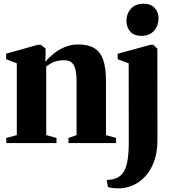

<svg xmlns="http://www.w3.org/2000/svg" viewBox="-20 -766 930 1028"><path d="M70 -42.5V-427L13 -449V-478.5L181.5 -526H199L224 -506V-468.5L222.5 -435Q241.5 -458 268 -479.2Q294.5 -500.5 327.8 -514.2Q361 -528 399.5 -528Q451.5 -528 484.2 -508.5Q517 -489 532.2 -446.2Q547.5 -403.5 547.5 -333V-42.5L601.5 -27.5V0H346.5V-27.5L390 -42.5V-332Q390 -369.5 384 -394Q378 -418.5 363.8 -431Q349.5 -443.5 324.5 -443.5Q300.5 -443.5 282.8 -438.8Q265 -434 251.8 -426.2Q238.5 -418.5 227.5 -410.5V-42.5L282.5 -27.5V0H13.5V-27.5ZM617.5 242.5Q603.5 242.5 591.8 241.5Q580 240.5 571 238.8Q562 237 558 236L551.5 197.5Q562 197.5 578 195Q594 192.5 609 185Q631 173.5 644.2 150.5Q657.5 127.5 663.5 88.8Q669.5 50 669.5 -8.5L669 -427L610 -449V-478L784.5 -526H800.5L822.5 -505.5L823 -17.5Q823 48 805.5 97Q788 146 758 178.2Q728 210.5 691.5 226.2Q655 242 617.5 242.5ZM736.5 -574Q697.5 -574 677.2 -597.2Q657 -620.5 657 -653Q657 -692.5 681 -719.2Q705 -746 748.5 -746H749.5Q788 -746 808.5 -723.2Q829 -700.5 829 -667.5Q829 -629.5 805 -601.8Q781 -574 737.5 -574Z"/></svg>

Font: Merriweather 120pt ExtraBold
Style: Regular
Weight: 800
Version: Version 2.100